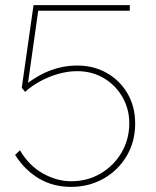

<svg xmlns="http://www.w3.org/2000/svg" viewBox="-20 -720 608 750"><path d="M39 -115 58 -133Q93 -73 147.5 -42.5Q202 -12 258 -12Q322 -12 373.5 -42.5Q425 -73 455 -124.5Q485 -176 485 -239Q485 -294 458.5 -340.5Q432 -387 386 -414.5Q340 -442 281 -442Q245 -442 208 -431.5Q171 -421 137 -402.5Q103 -384 78 -361L65 -377L111 -700H487V-678H116L131 -690L87 -379L77 -387Q106 -410 138.5 -427.5Q171 -445 207 -454.5Q243 -464 282 -464Q346 -464 397 -435Q448 -406 478 -355Q508 -304 508 -237Q508 -167 475 -111Q442 -55 385 -22.5Q328 10 257 10Q188 10 132.5 -22.5Q77 -55 39 -115Z"/></svg>

Font: Mach Thin
Style: Regular
Weight: 250
Version: Version 1.002